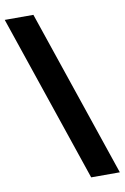

<svg xmlns="http://www.w3.org/2000/svg" viewBox="-108 -784 608 937"><g transform="rotate(-10 196.0 -315.0)"><path d="M266 100 -16 -730H126L408 100Z"/></g></svg>

Font: MuseoModerno Thin ExtraBold
Style: Regular
Weight: 800
Version: Version 1.002